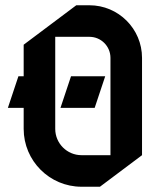

<svg xmlns="http://www.w3.org/2000/svg" viewBox="-20 -690 610 730"><path d="M210 -280H340L380 -400H250ZM190 -550H320C364.2 -550 400 -514.2 400 -470V-100H290C234.8 -100 190 -144.8 190 -200ZM270 -670 70 -520V-400H50L10 -280H70V-200C70 -78.6 168.6 20 290 20H360L520 -100V-470C520 -580.4 430.4 -670 320 -670Z"/></svg>

Font: Abibas
Style: Medium
Weight: 500
Version: Version 0.3